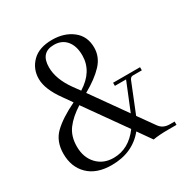

<svg xmlns="http://www.w3.org/2000/svg" viewBox="-153 -769 877 907"><g transform="rotate(-30 286.0 -315.0)"><path d="M534 -18H560V0H515Q465 0 432 6L380 -68Q315 12 201 12Q119 12 74 -32Q29 -76 29 -148Q29 -216 71 -256.5Q113 -297 192 -335L159 -382Q105 -456 105 -513Q105 -567 142.5 -604.5Q180 -642 251 -642Q317 -642 361.5 -607.5Q406 -573 406 -511Q406 -460 369 -420.5Q332 -381 266 -344L400 -155L461 -305H400V-322H547V-305H498Q486 -305 480 -291L416 -132L478 -45Q497 -18 534 -18ZM247 -617Q174 -617 174 -536Q174 -472 224 -402L251 -365Q339 -420 339 -507Q339 -558 314.5 -587.5Q290 -617 247 -617ZM226 -13Q308 -13 365 -90L209 -310Q157 -277 129 -239.5Q101 -202 101 -146Q101 -87 135.5 -50Q170 -13 226 -13Z"/></g></svg>

Font: Arapey Thin
Style: Regular
Weight: 100
Designer: Eduardo Rodriguez Tunni
Foundry: Eduardo Rodriguez Tunni
Version: Version 4.000;hotconv 1.0.109;makeotfexe 2.5.65596